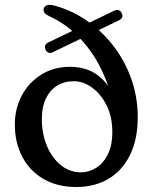

<svg xmlns="http://www.w3.org/2000/svg" viewBox="-20 -755 624 788"><path d="M545.3 -274.1Q545.3 -183.2 513.7 -119.1Q482.1 -54.9 425.5 -21.2Q368.8 12.5 292.8 12.5Q215.8 12.5 159.1 -20.2Q102.5 -53 71.7 -111Q40.9 -169 40.9 -244.1Q40.9 -308.9 69.3 -362.7Q97.7 -416.4 149 -448.6Q200.4 -480.8 268.7 -480.8Q308.4 -480.8 342.5 -467.6Q376.7 -454.3 403.5 -426.8Q430.4 -399.2 447.7 -355.6L438 -351.2Q421.9 -421.8 387.2 -487.4Q352.5 -553 300.8 -605.5Q249.1 -658 181.9 -688.7Q168 -695.4 162.8 -702.4Q157.6 -709.5 158.8 -717.7Q160.3 -726.8 169.2 -731.9Q178.1 -736.9 195.5 -734.1Q268.3 -716 331.8 -673.4Q395.2 -630.8 443.2 -569.5Q491.1 -508.2 518.2 -432.9Q545.3 -357.6 545.3 -274.1ZM151.7 -267.2Q151.7 -206.1 172.5 -156.4Q193.3 -106.7 229.6 -77.3Q265.9 -47.8 312 -47.8Q345 -47.8 374.4 -66Q403.9 -84.2 422.4 -121.1Q441 -157.9 441 -213.7Q441 -275.5 417.6 -322.3Q394.3 -369.1 358.2 -395.3Q322.1 -421.6 283.2 -421.6Q243.2 -421.6 213.7 -402.9Q184.1 -384.2 167.9 -349.8Q151.7 -315.4 151.7 -267.2ZM167.3 -550.2Q162.9 -559.9 165.4 -567.9Q168 -575.8 178 -580.6L448.2 -710.8Q459.7 -716 467.6 -713Q475.5 -709.9 479.1 -701.4Q489.3 -681.3 467 -671L196.8 -540.8Q186.5 -535.7 178.8 -538.9Q171.2 -542.2 167.3 -550.2Z"/></svg>

Font: Fraunces SuperSoft
Style: Regular
Weight: 900
Version: Version 1.000;[b76b70a41]